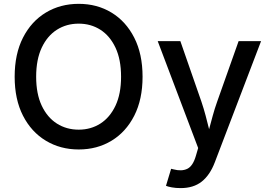

<svg xmlns="http://www.w3.org/2000/svg" viewBox="-20 -757 1382 985"><path d="M383.8 9.8Q289.6 9.8 215.1 -35.2Q140.6 -80.1 97.9 -163.6Q55.2 -247.1 55.2 -363.3Q55.2 -480 97.9 -563.7Q140.6 -647.5 215.1 -692.4Q289.6 -737.3 383.8 -737.3Q478 -737.3 552 -692.4Q626 -647.5 668.7 -563.7Q711.4 -480 711.4 -363.3Q711.4 -247.1 668.7 -163.3Q626 -79.6 552 -34.9Q478 9.8 383.8 9.8ZM383.8 -91.8Q445.8 -91.8 494.9 -123Q543.9 -154.3 572.5 -214.8Q601.1 -275.4 601.1 -363.3Q601.1 -451.7 572.5 -512.5Q543.9 -573.2 494.9 -604.5Q445.8 -635.7 383.8 -635.7Q321.3 -635.7 272 -604.5Q222.7 -573.2 194.1 -512.5Q165.5 -451.7 165.5 -363.3Q165.5 -275.4 194.1 -214.8Q222.7 -154.3 272 -123Q321.3 -91.8 383.8 -91.8ZM831.5 196.3 857.9 108.9 870.1 111.8Q911.6 123 940.7 109.1Q969.7 95.2 984.9 42.5L996.6 2.4L789.1 -545.9H905.3L1013.2 -235.8Q1025.4 -199.7 1034.7 -164.6Q1043.9 -129.4 1052.7 -94.2Q1062 -129.4 1071.8 -164.8Q1081.5 -200.2 1094.2 -235.8L1204.1 -545.9H1319.3L1082 75.7Q1057.1 141.1 1014.9 174.6Q972.7 208 906.7 208Q881.3 208 861.6 204.3Q841.8 200.7 831.5 196.3Z"/></svg>

Font: Inter Medium
Style: Regular
Weight: 500
Designer: Rasmus Andersson
Foundry: rsms
Version: Version 4.001;git-9221beed3